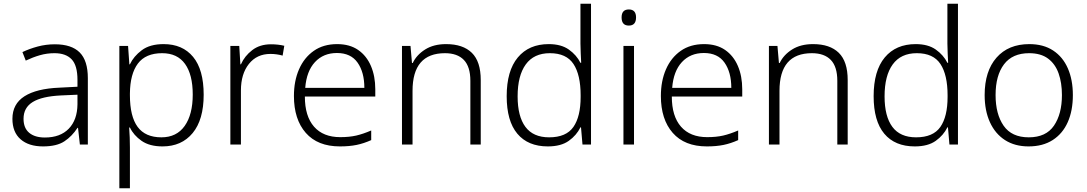

<svg xmlns="http://www.w3.org/2000/svg" viewBox="-20 -780 5866 1036"><path d="M276 -541Q366 -541 410 -497Q454 -453 454 -358V0H411L401 -90H398Q369 -45 327.5 -17.5Q286 10 212 10Q135 10 91 -28.5Q47 -67 47 -139Q47 -219 112 -260.5Q177 -302 301 -307L398 -312V-349Q398 -427 366.5 -460Q335 -493 274 -493Q233 -493 195 -482Q157 -471 119 -453L101 -499Q139 -517 183.5 -529Q228 -541 276 -541ZM308 -265Q206 -260 156.5 -229.5Q107 -199 107 -139Q107 -89 137.5 -63.5Q168 -38 222 -38Q305 -38 351 -85.5Q397 -133 398 -217V-269Z M863 -542Q965 -542 1022 -473Q1079 -404 1079 -269Q1079 -134 1019.5 -62Q960 10 857 10Q787 10 744 -20Q701 -50 681 -92H677Q679 -67 680 -37.5Q681 -8 681 17V236H624V-532H671L678 -433H681Q701 -476 745 -509Q789 -542 863 -542ZM855 -493Q766 -493 724 -437Q682 -381 681 -276V-266Q681 -152 722.5 -95.5Q764 -39 851 -39Q933 -39 976.5 -100.5Q1020 -162 1020 -270Q1020 -377 978.5 -435Q937 -493 855 -493Z M1442 -541Q1481 -541 1514 -533L1505 -480Q1473 -489 1439 -489Q1366 -489 1323 -435Q1280 -381 1280 -292V0H1223V-532H1271L1277 -433H1280Q1300 -478 1341 -509.5Q1382 -541 1442 -541Z M1799 -542Q1867 -542 1912.5 -510.5Q1958 -479 1981.5 -424Q2005 -369 2005 -298V-259H1625Q1625 -153 1674.5 -96.5Q1724 -40 1816 -40Q1865 -40 1902 -48.5Q1939 -57 1983 -76V-24Q1943 -6 1904 2Q1865 10 1814 10Q1694 10 1630 -63Q1566 -136 1566 -262Q1566 -343 1593.5 -406Q1621 -469 1673 -505.5Q1725 -542 1799 -542ZM1798 -494Q1725 -494 1679.5 -445Q1634 -396 1627 -306H1946Q1946 -390 1909.5 -442Q1873 -494 1798 -494Z M2387 -542Q2478 -542 2526 -495Q2574 -448 2574 -348V0H2518V-344Q2518 -420 2483 -456.5Q2448 -493 2381 -493Q2206 -493 2206 -290V0H2149V-532H2195L2203 -440H2207Q2228 -484 2274 -513Q2320 -542 2387 -542Z M2936 10Q2829 10 2771.5 -58.5Q2714 -127 2714 -261Q2714 -398 2774 -470Q2834 -542 2941 -542Q3008 -542 3049.5 -512.5Q3091 -483 3112 -441H3116Q3115 -464 3113.5 -492.5Q3112 -521 3112 -545V-760H3169V0H3123L3115 -93H3112Q3091 -50 3049 -20Q3007 10 2936 10ZM2943 -39Q3035 -39 3074 -95Q3113 -151 3113 -257V-266Q3113 -376 3074.5 -434.5Q3036 -493 2947 -493Q2861 -493 2817 -432.5Q2773 -372 2773 -260Q2773 -152 2815 -95.5Q2857 -39 2943 -39Z M3373 -729Q3412 -729 3412 -686Q3412 -642 3373 -642Q3334 -642 3334 -686Q3334 -729 3373 -729ZM3401 -532V0H3344V-532Z M3779 -542Q3847 -542 3892.5 -510.5Q3938 -479 3961.5 -424Q3985 -369 3985 -298V-259H3605Q3605 -153 3654.5 -96.5Q3704 -40 3796 -40Q3845 -40 3882 -48.5Q3919 -57 3963 -76V-24Q3923 -6 3884 2Q3845 10 3794 10Q3674 10 3610 -63Q3546 -136 3546 -262Q3546 -343 3573.5 -406Q3601 -469 3653 -505.5Q3705 -542 3779 -542ZM3778 -494Q3705 -494 3659.5 -445Q3614 -396 3607 -306H3926Q3926 -390 3889.5 -442Q3853 -494 3778 -494Z M4367 -542Q4458 -542 4506 -495Q4554 -448 4554 -348V0H4498V-344Q4498 -420 4463 -456.5Q4428 -493 4361 -493Q4186 -493 4186 -290V0H4129V-532H4175L4183 -440H4187Q4208 -484 4254 -513Q4300 -542 4367 -542Z M4916 10Q4809 10 4751.5 -58.5Q4694 -127 4694 -261Q4694 -398 4754 -470Q4814 -542 4921 -542Q4988 -542 5029.5 -512.5Q5071 -483 5092 -441H5096Q5095 -464 5093.5 -492.5Q5092 -521 5092 -545V-760H5149V0H5103L5095 -93H5092Q5071 -50 5029 -20Q4987 10 4916 10ZM4923 -39Q5015 -39 5054 -95Q5093 -151 5093 -257V-266Q5093 -376 5054.5 -434.5Q5016 -493 4927 -493Q4841 -493 4797 -432.5Q4753 -372 4753 -260Q4753 -152 4795 -95.5Q4837 -39 4923 -39Z M5769 -267Q5769 -183 5741.5 -121Q5714 -59 5660.5 -24.5Q5607 10 5530 10Q5456 10 5403 -24Q5350 -58 5321.5 -120.5Q5293 -183 5293 -267Q5293 -396 5357 -469Q5421 -542 5534 -542Q5610 -542 5662.5 -507.5Q5715 -473 5742 -411Q5769 -349 5769 -267ZM5352 -267Q5352 -164 5395.5 -101.5Q5439 -39 5531 -39Q5624 -39 5667 -102Q5710 -165 5710 -267Q5710 -333 5692 -384Q5674 -435 5635 -464Q5596 -493 5533 -493Q5443 -493 5397.5 -433Q5352 -373 5352 -267Z"/></svg>

Font: Noto Sans Lao UI Light
Style: Regular
Weight: 300
Designer: Monotype Design Team
Foundry: Monotype Imaging Inc.
Version: Version 2.000; ttfautohint (v1.8.4.7-5d5b)